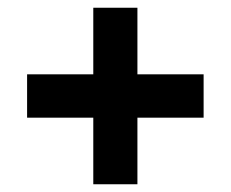

<svg xmlns="http://www.w3.org/2000/svg" viewBox="-20 -605 596 496"><path d="M221 -129V-301H50V-413H221V-585H335V-413H506V-301H335V-129Z"/></svg>

Font: Big Shoulders Stencil Text Thin Black
Style: Regular
Weight: 900
Version: Version 2.001